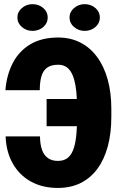

<svg xmlns="http://www.w3.org/2000/svg" viewBox="-20 -903 592 933"><path d="M462.9 -421.9V-289.6H206.5V-421.9ZM7.3 -240.2H174.3Q174.8 -200.2 184.6 -173.8Q194.3 -147.5 213.6 -134.3Q232.9 -121.1 261.2 -121.1Q288.1 -121.1 305.9 -133.5Q323.7 -146 334.5 -171.9Q345.2 -197.8 349.9 -238.3Q354.5 -278.8 354.5 -335.4V-374.5Q354.5 -419.9 351.1 -455.1Q347.7 -490.2 340.6 -515.4Q333.5 -540.5 322.8 -556.6Q312 -572.8 297.1 -580.6Q282.2 -588.4 263.2 -588.4Q228.5 -588.4 209 -574.2Q189.5 -560.1 181.4 -532.5Q173.3 -504.9 173.3 -464.8H6.3Q12.2 -538.6 42 -596.4Q71.8 -654.3 127 -687.5Q182.1 -720.7 263.2 -720.7Q321.8 -720.7 369.4 -696.8Q417 -672.9 450.9 -627.4Q484.9 -582 502.9 -518.1Q521 -454.1 521 -373.5V-335.4Q521 -255.4 503.7 -191.4Q486.3 -127.4 453.1 -82.5Q419.9 -37.6 371.8 -13.7Q323.7 10.3 261.2 10.3Q185.5 10.3 129.4 -21.2Q73.2 -52.7 41.5 -109.4Q9.8 -166 7.3 -240.2ZM64.5 -817.9Q64.5 -845.2 86.4 -864Q108.4 -882.8 138.2 -882.8Q168.5 -882.8 190.2 -864Q211.9 -845.2 211.9 -817.9Q211.9 -790.5 190.2 -771.7Q168.5 -752.9 138.2 -752.9Q108.4 -752.9 86.4 -771.7Q64.5 -790.5 64.5 -817.9ZM317.9 -817.9Q317.9 -845.2 339.8 -864Q361.8 -882.8 391.6 -882.8Q421.9 -882.8 443.6 -864Q465.3 -845.2 465.3 -817.9Q465.3 -790.5 443.6 -771.7Q421.9 -752.9 391.6 -752.9Q361.8 -752.9 339.8 -771.7Q317.9 -790.5 317.9 -817.9Z"/></svg>

Font: Roboto Condensed Black
Style: Regular
Weight: 900
Designer: Christian Robertson
Foundry: Google
Version: Version 3.008; 2023